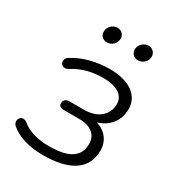

<svg xmlns="http://www.w3.org/2000/svg" viewBox="-166 -781 819 892"><g transform="rotate(30 243.5 -335.0)"><path d="M198 8C331 8 420 -36 420 -145C420 -194 390 -234 340 -249C397 -266 437 -310 437 -377C437 -446 377 -494 270 -494C202 -494 132 -478 77 -443C43 -424 66 -377 103 -399C153 -431 207 -443 263 -443C339 -443 378 -414 378 -369C378 -307 328 -270 260 -270H181C162 -270 151 -260 151 -242C151 -229 161 -222 178 -222H261C325 -222 359 -191 359 -145C359 -68 298 -42 201 -42C145 -42 94 -54 55 -86C21 -111 -4 -65 25 -43C65 -9 129 8 198 8ZM194 -594C217 -594 239 -612 241 -636C244 -659 228 -678 204 -678C180 -678 159 -659 157 -636C154 -612 170 -594 194 -594ZM361 -594C384 -594 405 -612 408 -636C410 -659 394 -678 371 -678C347 -678 326 -659 323 -636C321 -612 337 -594 361 -594Z"/></g></svg>

Font: SN Pro Light
Style: Italic
Weight: 300
Italic angle: -8.99998°
Designer: Tobias Whetton
Foundry: Supernotes
Version: Version 1.001;Glyphs 3.2 (3249)